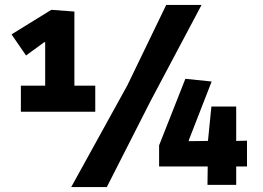

<svg xmlns="http://www.w3.org/2000/svg" viewBox="-20 -753 1071 782"><path d="M270 9 499 -406 657 -733H801L594 -343L415 9ZM65 -298V-404H164V-581H160L86 -527L27 -613L189 -713L283 -706V-404H368V-298ZM825 0 826 -75H628V-161L735 -432L842 -421L749 -182V-178L827 -179L841 -319H942V-179L986 -180V-75H942V0Z"/></svg>

Font: Ruda SemiBold
Style: Bold
Weight: 900
Designer: Mariela Monsalve and Angelina Sanchez
Foundry: Mariela Monsalve and Angelina Sanchez
Version: Version 2.000